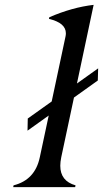

<svg xmlns="http://www.w3.org/2000/svg" viewBox="-20 -767 422 787"><path d="M34.2 0 35.6 -7.3Q123.5 -29.3 143.1 -122.1L179.7 -293.5L92.8 -231.4L93.8 -281.2L191.9 -351.1L248.5 -617.2Q250 -624 250 -630.4Q250 -673.3 180.7 -689.5L182.1 -696.3Q275.4 -736.8 363.8 -747.1L295.4 -424.8L382.3 -486.8L380.9 -437L283.2 -367.2L231 -122.1Q227.1 -103 227.1 -87.4Q227.1 -24.9 289.6 -7.3L288.1 0Z"/></svg>

Font: Modern Antiqua
Style: Book Oblique
Weight: 400
Italic angle: -12°
Designer: Wojciech Kalinowski "wmk69" (wmk69@o2.pl)
Foundry: Wojciech Kalinowski "wmk69" (wmk69@o2.pl)
Version: Version 3.1.0; 2021-05-28